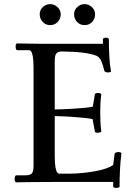

<svg xmlns="http://www.w3.org/2000/svg" viewBox="-20 -884 654 933"><path d="M246 -352Q290 -353 331 -355.5Q372 -358 400 -361Q428 -364 431 -366L441 -425Q442 -432 457 -432Q463 -432 468 -430Q473 -428 472 -423Q469 -400 468 -381Q467 -362 467 -339Q467 -317 468 -293.5Q469 -270 472 -247Q473 -243 467 -241Q461 -239 454 -239Q441 -239 441 -245L430 -305Q427 -307 400 -310Q373 -313 332 -316Q291 -319 246 -320V-128Q246 -90 249.5 -71Q253 -52 258 -46Q263 -40 267 -40H318Q383 -41 442.5 -52Q502 -63 530 -82L537 -137Q538 -141 543.5 -143Q549 -145 556 -145Q571 -145 570 -137Q565 -100 563 -58Q561 -16 561 22Q561 29 546 29Q540 29 535 27.5Q530 26 530 22V0H283Q219 0 179.5 0.5Q140 1 117.5 1Q95 1 82.5 1.5Q70 2 59 2Q55 2 53 -3Q51 -8 51 -14Q51 -21 53 -26.5Q55 -32 59 -32H102Q128 -32 135.5 -42Q143 -52 143 -78V-552Q143 -591 139.5 -609.5Q136 -628 131.5 -634Q127 -640 122 -640H64Q56 -640 56 -659Q56 -664 57.5 -668.5Q59 -673 64 -673Q90 -673 121 -672Q152 -671 190 -671H480V-692Q480 -697 485 -699Q490 -701 495 -701Q500 -701 504.5 -699Q509 -697 509 -692Q509 -655 511 -613.5Q513 -572 519 -540Q521 -536 516 -534Q511 -532 505 -532Q499 -532 493.5 -534Q488 -536 487 -540Q482 -561 474 -583Q466 -605 449 -613Q423 -623 383.5 -628Q344 -633 279 -634Q259 -633 252.5 -622.5Q246 -612 246 -588ZM224 -762Q202 -762 187.5 -777.5Q173 -793 173 -815Q173 -836 188.5 -850Q204 -864 224 -864Q244 -864 259.5 -849.5Q275 -835 275 -815Q275 -793 260.5 -777.5Q246 -762 224 -762ZM391 -762Q369 -762 354.5 -777.5Q340 -793 340 -815Q340 -836 356 -850Q372 -864 391 -864Q411 -864 426.5 -849.5Q442 -835 442 -815Q442 -793 428 -777.5Q414 -762 391 -762Z"/></svg>

Font: Sedan SC
Style: Regular
Weight: 400
Designer: Sebastian Salazar
Foundry: Sebastian Salazar
Version: Version 1.100; ttfautohint (v1.8.4.7-5d5b)